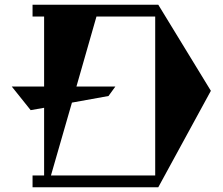

<svg xmlns="http://www.w3.org/2000/svg" viewBox="-20 -794 944 814"><path d="M651 -774 874 -409 651 0H118V-50H167V-337L110 -327L30 -427H167V-724H118V-774ZM638 -50V-724H389L304 -427H469L440 -387L285 -359L196 -50Z"/></svg>

Font: Chokokutai
Style: Regular
Weight: 400
Designer: 108号,108go
Foundry: Font Zone 108
Version: Version 1.000; ttfautohint (v1.8.3)